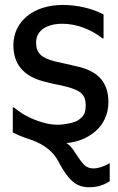

<svg xmlns="http://www.w3.org/2000/svg" viewBox="-20 -579 486 792"><path d="M110.8 -1.5C163.1 17.6 199.7 46.9 220.2 85.9C235.4 114.7 249.5 136.7 262.7 152.3C289.1 183.1 313.5 193.4 348.6 193.4C379.9 193.4 407.7 185.1 432.6 168.5V93.8C407.7 108.4 385.3 115.7 364.7 115.7C351.6 115.7 340.3 111.8 331.1 104.5C321.3 96.7 305.7 75.7 284.2 42C276.4 29.8 266.6 19.5 254.4 11.2C297.9 6.8 335.9 -5.9 372.6 -36.6C407.7 -65.9 427.2 -109.9 427.2 -157.2C427.2 -236.8 387.2 -283.2 305.7 -303.2L292.5 -306.2C273.4 -311 260.3 -314 252.9 -315.4C236.8 -318.8 221.2 -322.3 207 -325.7C150.4 -339.8 128.9 -359.9 128.9 -404.3C128.9 -453.6 173.8 -481 236.8 -481C294.9 -481 355 -458.5 402.3 -420.9H407.2V-519C386.2 -530.8 360.4 -540.5 329.6 -547.9C298.8 -555.2 268.6 -558.6 238.8 -558.6C117.2 -558.6 35.2 -490.2 35.2 -392.1C35.2 -316.4 74.7 -267.6 154.3 -244.6C173.8 -239.3 191.4 -235.4 206.5 -231.9C224.6 -228.5 240.2 -225.1 252.4 -221.7C314 -206.1 333.5 -188.5 333.5 -144.5C333.5 -111.8 325.2 -98.1 301.3 -82.5C293.5 -77.6 281.2 -73.2 264.6 -69.8C248 -66.4 232.4 -64.5 217.3 -64.5C184.6 -64.5 147.9 -73.7 107.4 -91.8C75.7 -106.4 63 -115.7 37.6 -135.7H32.7V-32.7C52.7 -22.9 69.3 -15.6 82.5 -11.2Z"/></svg>

Font: SG Kara SemiBold
Style: Regular
Weight: 400
Designer: Damoon Khanjanzadeh
Version: Version 1.000